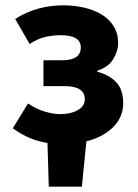

<svg xmlns="http://www.w3.org/2000/svg" viewBox="-20 -528 516 720"><path d="M163 172 158 8Q125 3 93 -10Q61 -23 28 -47L85 -140Q116 -119 148 -109.5Q180 -100 206 -100Q245 -100 271.5 -115Q298 -130 298 -156Q298 -205 222 -205H143V-302H213Q283 -302 283 -350Q283 -396 208 -396Q176 -396 148 -389Q120 -382 91 -363L37 -457Q78 -483 123 -495.5Q168 -508 218 -508Q258 -508 295 -499.5Q332 -491 360.5 -474Q389 -457 406 -430Q423 -403 423 -366Q423 -336 404.5 -306Q386 -276 345 -263V-259Q390 -247 416 -219.5Q442 -192 442 -141Q442 -113 431.5 -90Q421 -67 402 -49Q383 -31 358 -18Q333 -5 304 2L287 172Z"/></svg>

Font: Giro Regular
Style: Bold
Weight: 700
Designer: Paul D. Hunt
Foundry: Adobe Systems Incorporated
Version: Version 1.000;PS 1.0;hotconv 1.0.88;makeotf.lib2.5.647800